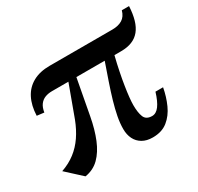

<svg xmlns="http://www.w3.org/2000/svg" viewBox="-126 -705 890 863"><g transform="rotate(-30 319.0 -273.5)"><path d="M86 9 7 -63.5Q48.5 -78 79.2 -101.8Q110 -125.5 133 -159.2Q156 -193 172.5 -236L232 -398H147Q127 -398 110.8 -391.8Q94.5 -385.5 83.8 -371.2Q73 -357 69 -332L32 -336.5Q34 -388.5 53 -425.5Q72 -462.5 107.8 -482.2Q143.5 -502 194.5 -502H520Q551.5 -502 572 -514.5Q592.5 -527 600.5 -556H638Q636 -516 627.2 -486.2Q618.5 -456.5 602.5 -437Q586.5 -417.5 562.5 -407.8Q538.5 -398 505 -398H471Q461 -358 453.8 -322Q446.5 -286 441.8 -255.5Q437 -225 434.5 -200.8Q432 -176.5 432 -160.5Q432 -121.5 441.2 -98.8Q450.5 -76 481.5 -76Q502.5 -76 519 -98.2Q535.5 -120.5 548.5 -163.5H588Q580 -119 562.2 -79.5Q544.5 -40 514 -15.5Q483.5 9 436 9Q404.5 9 382.8 -3.8Q361 -16.5 350 -38.8Q339 -61 339 -90Q339 -120 345.5 -153.8Q352 -187.5 363.2 -226Q374.5 -264.5 389.2 -307.5Q404 -350.5 420.5 -398H273.5L239 -213.5Q227.5 -151.5 208 -104Q188.5 -56.5 159 -27.2Q129.5 2 86 9Z"/></g></svg>

Font: Merriweather 144pt SemiBold
Style: Italic
Weight: 600
Italic angle: -7.8°
Version: Version 2.101